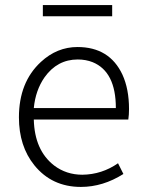

<svg xmlns="http://www.w3.org/2000/svg" viewBox="-20 -735 577 768"><path d="M303.7 12.7Q187.5 12.7 117.2 -74.2Q55.7 -150.4 55.7 -265.6Q55.7 -406.2 143.6 -487.3Q208 -546.9 290 -546.9Q418 -546.9 469.7 -436.5Q496.1 -378.9 496.1 -298.8Q496.1 -275.4 493.2 -256.8H115.2Q118.2 -133.8 196.3 -73.2Q245.1 -36.1 309.6 -36.1Q387.7 -37.1 452.1 -82L473.6 -39.1Q391.6 12.7 303.7 12.7ZM115.2 -302.7H443.4Q443.4 -448.2 350.6 -486.3Q323.2 -497.1 291 -497.1Q209 -497.1 158.2 -425.8Q122.1 -374 115.2 -302.7ZM151.4 -669.9V-714.8H428.7V-669.9Z"/></svg>

Font: Taipei Sans TC Beta Light
Style: Regular
Weight: 300
Designer: JT Foundry
Foundry: JT Foundry
Version: Version 1.000